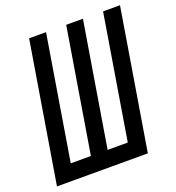

<svg xmlns="http://www.w3.org/2000/svg" viewBox="-133 -842 870 949"><g transform="rotate(-20 302.0 -367.5)"><path d="M5 0 126 -735H215L108 -84H214L321 -735H409L302 -84H408L515 -735H604L483 0Z"/></g></svg>

Font: Iosevka Medium Extended
Style: Italic
Weight: 500
Width: 7
Italic angle: -9°
Monospace: yes
Designer: Belleve Invis
Foundry: Belleve Invis
Version: Version 32.5.0; ttfautohint (v1.8.4)